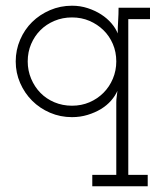

<svg xmlns="http://www.w3.org/2000/svg" viewBox="-20 -402 580 672"><path d="M303 210H387V-44Q387 -54 388.5 -64Q390 -74 391 -84Q383 -66 368.5 -49.5Q354 -33 333.5 -20.5Q313 -8 287 0Q261 8 232 8Q191 8 155 -7.5Q119 -23 92.5 -49.5Q66 -76 50.5 -111.5Q35 -147 35 -187Q35 -227 50.5 -263Q66 -299 92.5 -325Q119 -351 155 -366.5Q191 -382 232 -382Q261 -382 287 -373.5Q313 -365 334 -351.5Q355 -338 370 -320.5Q385 -303 392 -285Q392 -307 393.5 -329.5Q395 -352 395 -375H505V-335H429V210H497V250H303ZM77 -187Q77 -155 89 -126.5Q101 -98 121.5 -77Q142 -56 170.5 -44Q199 -32 232 -32Q265 -32 293 -44Q321 -56 342 -77Q363 -98 375 -126.5Q387 -155 387 -187Q387 -220 375 -248Q363 -276 342 -296.5Q321 -317 293 -329Q265 -341 232 -341Q199 -341 170.5 -329Q142 -317 121.5 -296.5Q101 -276 89 -248Q77 -220 77 -187Z"/></svg>

Font: Josefin Slab
Style: Regular
Weight: 400
Designer: Santiago Orozco
Foundry: Typemade
Version: Version 1.000